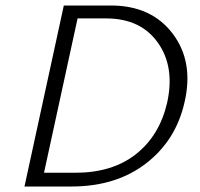

<svg xmlns="http://www.w3.org/2000/svg" viewBox="-20 -678 728 698"><path d="M240 0H69L212 -658H383Q530 -658 607.5 -556Q685 -454 651 -307Q620 -168 511 -84Q402 0 240 0ZM587 -302Q617 -433 554.5 -522Q492 -611 366 -611H262L140 -50H254Q388 -50 473.5 -117Q559 -184 587 -302Z"/></svg>

Font: EauTest Semilight
Style: Italic
Weight: 300
Italic angle: -12°
Designer: Christian Thalmann (Catharsis Fonts)
Version: Version 0.001;PS 000.001;hotconv 1.0.88;makeotf.lib2.5.64775